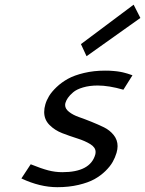

<svg xmlns="http://www.w3.org/2000/svg" viewBox="-20 -776 609 806"><path d="M420.9 -479.5Q431.2 -479.5 439.9 -479.2Q448.7 -479 457 -478Q465.3 -477.1 470.9 -476.6Q476.6 -476.1 484.1 -474.6Q491.7 -473.1 495.1 -472.4Q498.5 -471.7 506.3 -469.5Q514.2 -467.3 515.9 -466.8Q517.6 -466.3 526.1 -463.4Q534.7 -460.4 536.1 -460L498 -399.4Q437 -417 390.1 -417Q355.5 -417 328.4 -408.9Q301.3 -400.9 286.9 -388.4Q272.5 -376 265.1 -365.2Q257.8 -354.5 254.9 -344.7Q253.4 -339.8 253.4 -335Q253.4 -319.3 269.8 -306.4Q286.1 -293.5 310.5 -284.9Q335 -276.4 363.5 -264.9Q392.1 -253.4 416.5 -241.5Q440.9 -229.5 457.3 -209Q473.6 -188.5 473.6 -162.6Q473.6 -149.4 469.2 -134.3Q463.4 -114.7 453.1 -96.4Q442.9 -78.1 422.9 -58.3Q402.8 -38.6 376.5 -23.9Q350.1 -9.3 309.6 0.2Q269 9.8 220.7 9.8Q147.5 9.8 69.8 -26.9L108.9 -86.4Q153.3 -68.4 182.6 -60.8Q211.9 -53.2 241.7 -53.2Q358.9 -53.2 379.9 -127Q381.3 -132.8 381.3 -138.2Q381.3 -157.2 359.1 -170.9Q336.9 -184.6 305.2 -194.6Q273.4 -204.6 241.7 -216.8Q210 -229 187.7 -251.5Q165.5 -273.9 165.5 -305.7Q165.5 -321.3 170.4 -337.9Q175.3 -355 186 -372.8Q196.8 -390.6 217.5 -410.4Q238.3 -430.2 265.1 -445.1Q292 -460 332.8 -469.7Q373.5 -479.5 420.9 -479.5ZM541 -756.3 569.3 -700.7 343.3 -540 319.8 -590.8Z"/></svg>

Font: Cantarell
Style: Italic
Weight: 400
Italic angle: -16°
Designer: Dave Crossland
Version: Version 1.004